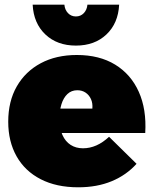

<svg xmlns="http://www.w3.org/2000/svg" viewBox="-20 -789 654 817"><path d="M373 -327Q375 -350 367 -367.5Q359 -385 344 -395Q329 -405 309 -405Q284 -405 267 -389Q250 -373 241.5 -345.5Q233 -318 233 -284Q233 -243 245.5 -215Q258 -187 280.5 -172.5Q303 -158 333 -158Q392 -158 444 -207L561 -92Q518 -44 455.5 -18Q393 8 313 8Q220 8 153 -26.5Q86 -61 50.5 -124Q15 -187 15 -271Q15 -358 51.5 -421.5Q88 -485 153.5 -520Q219 -555 307 -555Q403 -555 470 -514Q537 -473 570.5 -398.5Q604 -324 598 -223H204V-327ZM254 -769Q256 -747 269.5 -733Q283 -719 303 -719Q323 -719 336.5 -733Q350 -747 352 -769H487Q483 -690 433 -642.5Q383 -595 303 -595Q223 -595 173 -642.5Q123 -690 119 -769Z"/></svg>

Font: Alexandria Black
Style: Regular
Weight: 900
Designer: Mohamed Gaber
Foundry: Kief Type Foundry
Version: Version 5.100